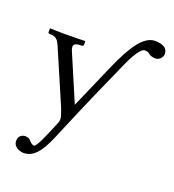

<svg xmlns="http://www.w3.org/2000/svg" viewBox="-141 -666 909 1005"><g transform="rotate(20 313.0 -163.5)"><path d="M418 -334C446 -399 486 -492 518 -492C526 -492 538 -490 542 -485C552 -475 569 -471 583 -471C604 -471 622 -490 622 -510C622 -534 606 -557 551 -557C487 -557 434 -473 381 -353C381 -353 283 -129 270 -99L160 -357C156 -366 154 -374 154 -380C154 -396 167 -402 197 -402C202 -402 208 -405 208 -410V-428L206 -431C206 -431 134 -429 87 -429C57 -429 13 -431 13 -431L11 -429V-409C11 -405 15 -402 21 -402C55 -402 66 -391 82 -353L208 -60C216 -40 225 -13 225 -3C225 6 223 16 217 28C192 89 157 175 142 175C132 175 125 168 115 158C109 150 99 144 84 144C68 144 46 153 46 183C46 219 85 230 104 230C175 230 211 146 241 74C321 -119 418 -334 418 -334Z"/></g></svg>

Font: Libertinus Math
Style: Regular
Weight: 400
Designer: Philipp H. Poll
Foundry: Khaled Hosny
Version: Version 6.2